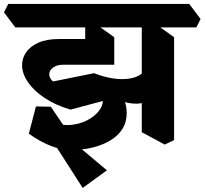

<svg xmlns="http://www.w3.org/2000/svg" viewBox="-76 -674 1015 952"><path d="M740.8 42.8 627 -18.5V-589.8L682.8 -563.8L787.2 -489.5V20.8ZM642.2 -167Q609.8 -155.2 564.5 -162.9Q519.2 -170.5 470.8 -195.2Q422.2 -220 377 -257.2L390.5 -311.2Q434.8 -293.2 482.5 -285.5Q530.2 -277.8 571.9 -285.4Q613.5 -293 639.2 -320.5ZM547.5 -538 491.2 -612.8 512.2 -654.5H862.2L918.5 -579.8L897.5 -538ZM285.5 69.8Q227 69.8 173.8 48.5Q120.5 27.2 67 -11.2L102.2 -146.2L176 -144.8L250 -36L193.2 -65.2Q235.5 -50.5 277.2 -54.8Q319 -59 354.1 -76.5Q389.2 -94 411.1 -120Q433 -146 434 -173.2L273.5 -130.5Q200.2 -152 146.5 -187.5Q92.8 -223 63.1 -265.9Q33.5 -308.8 33.5 -350.8Q33.5 -385.2 53.6 -414.8Q73.8 -444.2 114.4 -462.4Q155 -480.5 216 -480.5H399.2L490.5 -353H237.5Q206 -353 187.1 -339.1Q168.2 -325.2 168.2 -305.2Q168.2 -295.2 173.2 -286.6Q178.2 -278 186.8 -270L390.5 -311.2Q470.8 -282 511.5 -228Q552.2 -174 552.2 -114.2Q552.2 -70.5 533.5 -39Q514.8 -7.5 484.4 13.5Q454 34.5 418.1 47Q382.2 59.5 347.2 64.6Q312.2 69.8 285.5 69.8ZM334 257.8 158 -16.5 231 -17 454.2 170.5ZM490.5 -353 346.5 -369.2V-589.8L386 -563.8L490.5 -489.5ZM0 -538 -56.2 -612.8 -35.2 -654.5H584.5L640.8 -579.8L619.8 -538Z"/></svg>

Font: Eczar
Style: Regular
Weight: 400
Designer: Vaibhav Singh
Foundry: Rosetta Type Foundry
Version: Version 2.000